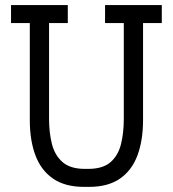

<svg xmlns="http://www.w3.org/2000/svg" viewBox="-20 -729 680 755"><path d="M311 5.9Q235.4 5.9 188.2 -26.9Q141.1 -59.6 119.1 -118.7Q97.2 -177.7 97.2 -256.8V-638.2H23.4V-709H246.6V-638.2H172.9V-261.7Q172.9 -207 184.3 -162.4Q195.8 -117.7 226.3 -91.3Q256.8 -64.9 313.5 -64.9H326.7Q384.3 -64.9 414.6 -91.3Q444.8 -117.7 455.8 -162.4Q466.8 -207 466.8 -261.7V-638.2H393.1V-709H616.2V-638.2H542.5V-256.8Q542.5 -177.7 520.8 -118.7Q499 -59.6 452.1 -26.9Q405.3 5.9 329.6 5.9Z"/></svg>

Font: Kay Pho Du Medium
Style: Regular
Weight: 500
Designer: Victor Gaultney, Khu Oo Reh
Foundry: SIL International
Version: Version 3.000